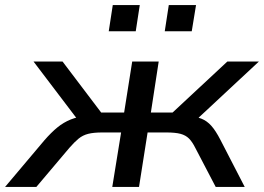

<svg xmlns="http://www.w3.org/2000/svg" viewBox="-51 -741 1046 761"><path d="M-31 0 125 -185Q152 -216 176.5 -236Q201 -256 229.5 -267.5Q258 -279 296 -282L268 -252L82 -497H197L350 -295H441L473 -497H578L547 -295H633L850 -497H975L712 -252L694 -282Q726 -279 747.5 -270.5Q769 -262 786.5 -242.5Q804 -223 823 -186L919 0H804L723 -155Q711 -179 698 -192Q685 -205 664.5 -210.5Q644 -216 608 -216H534L500 0H394L429 -216H355Q320 -216 298.5 -210.5Q277 -205 260.5 -191.5Q244 -178 224 -155L93 0ZM602 -617 618 -721H726L709 -617ZM380 -617 396 -721H503L487 -617Z"/></svg>

Font: Nunito Sans 7pt SemiExpanded Medium
Style: Italic
Weight: 500
Width: 6
Italic angle: -9°
Designer: Vernon Adams
Foundry: Vernon Adams
Version: Version 3.101;gftools[0.9.27]